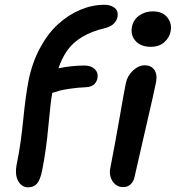

<svg xmlns="http://www.w3.org/2000/svg" viewBox="-20 -780 743 812"><path d="M99.1 12.2Q71.8 12.2 56.9 -14.4Q42 -41 50.8 -85.9Q67.9 -168 78.1 -272.5Q88.4 -377 101.1 -440.9Q116.2 -515.6 149.2 -576.9Q182.1 -638.2 225.6 -677.7Q269 -717.3 319.6 -738.5Q370.1 -759.8 421.9 -759.8Q447.8 -759.8 464.4 -747.1Q481 -734.4 477.1 -709Q469.7 -674.3 428.2 -662.1Q369.1 -648.4 329.3 -624.8Q289.6 -601.1 266.4 -569.3Q243.2 -537.6 227.1 -491.2Q285.6 -502.9 337.9 -502.9Q364.7 -502.9 380.6 -487.8Q396.5 -472.7 392.1 -448.2Q383.3 -412.6 342.8 -411.1Q307.6 -409.7 275.9 -404.8Q244.1 -399.9 233.9 -397Q223.6 -394 201.2 -387.2Q194.3 -353 184.8 -248.5Q175.3 -144 158.2 -59.1Q149.9 -18.6 136.2 -3.2Q122.6 12.2 99.1 12.2ZM617.2 -582Q576.2 -582 553.7 -606.4Q531.2 -630.9 538.1 -667Q543.9 -696.3 568.6 -714.1Q593.3 -731.9 626 -731.9Q668 -731.9 688.2 -705.6Q708.5 -679.2 701.2 -646Q696.8 -621.1 674.8 -601.6Q652.8 -582 617.2 -582ZM501 11.2Q472.2 11.2 456.1 -13.4Q439.9 -38.1 446.8 -70.8Q468.3 -180.7 486.1 -284.2Q503.9 -387.7 512.2 -428.2Q518.6 -459.5 542.5 -481.7Q566.4 -503.9 592.8 -503.9Q618.2 -503.9 632.1 -485.4Q646 -466.8 640.1 -433.1Q632.8 -395.5 595.2 -233.6Q557.6 -71.8 549.8 -35.2Q545.9 -13.7 533.2 -1.2Q520.5 11.2 501 11.2Z"/></svg>

Font: Shantell Sans Normal
Style: Italic
Weight: 500
Italic angle: -11.31°
Designer: Stephen Nixon, Anya Danilova, Shantell Martin
Foundry: Arrow Type
Version: Version 1.006;[559af2be0]